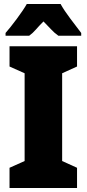

<svg xmlns="http://www.w3.org/2000/svg" viewBox="-20 -947 437 967"><path d="M368 0H28V-102L104 -136V-578L28 -612V-714H368V-612L293 -578V-136L368 -102ZM285 -927H115Q98 -897 64.5 -852Q31 -807 8 -781V-767H127Q146 -781 161 -798.5Q176 -816 199 -839Q222 -816 238 -798.5Q254 -781 274 -767H389V-781Q364 -814 334 -853.5Q304 -893 285 -927Z"/></svg>

Font: Noto Sans Display SemiCondensed Black
Style: Regular
Weight: 900
Width: 4
Designer: Monotype Design Team
Foundry: Monotype Imaging Inc.
Version: Version 1.900